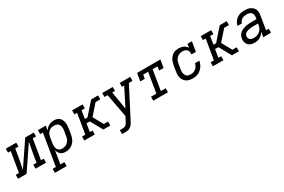

<svg xmlns="http://www.w3.org/2000/svg" viewBox="99 -1708 4592 3103"><g transform="rotate(-30 2395.0 -156.5)"><path d="M-10 0V-74H50L112 -447H61V-520H257V-447H196L174 -312Q164 -255 153 -199Q142 -143 131 -87L424 -520H584V-447H523L461 -74H512V0H317V-74H378L400 -208Q409 -265 420.5 -321Q432 -377 443 -433L149 0Z M554 215V141H615L712 -447H661V-520H808L794 -435Q807 -456 826 -474.5Q845 -493 867.5 -505.5Q890 -518 914.5 -523Q939 -528 964 -528Q964 -528 964 -528Q964 -528 964 -528Q992 -528 1018 -520Q1044 -512 1063.5 -494.5Q1083 -477 1093.5 -452.5Q1104 -428 1108.5 -401.5Q1113 -375 1111.5 -346.5Q1110 -318 1105 -290L1089 -190Q1084 -165 1076 -139.5Q1068 -114 1054.5 -91Q1041 -68 1021 -48.5Q1001 -29 977 -16Q953 -3 927.5 2.5Q902 8 876 8Q850 8 826 1.5Q802 -5 784 -20.5Q766 -36 755 -58Q744 -80 739 -104L698 141H773V215ZM856 -65Q874 -65 892 -69Q910 -73 927 -81.5Q944 -90 958 -103.5Q972 -117 982.5 -133Q993 -149 998.5 -166.5Q1004 -184 1007 -202L1024 -302Q1027 -321 1027.5 -340Q1028 -359 1024 -376.5Q1020 -394 1011 -409.5Q1002 -425 988 -435.5Q974 -446 956 -450Q938 -454 920 -454Q902 -454 885 -451Q868 -448 852 -440Q836 -432 822.5 -419.5Q809 -407 799.5 -392Q790 -377 784.5 -360.5Q779 -344 776 -327L760 -227Q756 -208 755 -189Q754 -170 757 -151.5Q760 -133 767.5 -116.5Q775 -100 788 -88Q801 -76 818.5 -70.5Q836 -65 856 -65Z M1227 0V-74H1288L1350 -447H1299V-520H1494V-446H1433L1409 -297H1458L1655 -520H1784V-447H1695L1530 -260L1633 -74H1712V0H1582L1495 -157L1458 -223H1396L1372 -74H1423V0Z M1808 215V141H1857Q1874 141 1891 137.5Q1908 134 1921.5 122.5Q1935 111 1944 96Q1953 81 1961 65L2001 -10L1919 -447H1861V-520H2057V-446H2005L2061 -115L2229 -447H2188V-520H2384V-446H2316L2034 99Q2026 116 2016 133Q2006 150 1993.5 164.5Q1981 179 1964.5 190Q1948 201 1930 207Q1912 213 1893.5 214Q1875 215 1857 215Z M2514 0V-74H2614L2676 -447H2584L2572 -375H2488L2512 -520H2947L2923 -375H2840L2851 -446H2759L2698 -74H2788V0Z M3252 8Q3229 8 3206.5 5Q3184 2 3163.5 -6Q3143 -14 3125.5 -27Q3108 -40 3095.5 -57.5Q3083 -75 3075.5 -95.5Q3068 -116 3064.5 -138.5Q3061 -161 3063 -184Q3065 -207 3068 -230L3085 -330Q3089 -355 3096.5 -379.5Q3104 -404 3116.5 -427Q3129 -450 3147 -470.5Q3165 -491 3188 -504.5Q3211 -518 3236.5 -523Q3262 -528 3287 -528Q3310 -528 3333 -524Q3356 -520 3376.5 -511Q3397 -502 3413.5 -487Q3430 -472 3440 -452L3452 -520H3535L3505 -339H3422Q3425 -362 3421.5 -385.5Q3418 -409 3403.5 -425Q3389 -441 3366.5 -448Q3344 -455 3321 -455Q3303 -455 3284.5 -451.5Q3266 -448 3248.5 -439.5Q3231 -431 3216.5 -417.5Q3202 -404 3191.5 -388Q3181 -372 3175.5 -354Q3170 -336 3167 -318L3150 -218Q3147 -199 3146 -180Q3145 -161 3149 -144Q3153 -127 3161.5 -111.5Q3170 -96 3184 -85Q3198 -74 3215.5 -70Q3233 -66 3252 -66Q3277 -66 3302.5 -73Q3328 -80 3348.5 -97.5Q3369 -115 3382 -138.5Q3395 -162 3399 -188H3482Q3477 -161 3467 -135.5Q3457 -110 3441 -87Q3425 -64 3403.5 -45Q3382 -26 3357 -14Q3332 -2 3305 3Q3278 8 3252 8Z M3627 0V-74H3688L3750 -447H3699V-520H3894V-446H3833L3809 -297H3858L4055 -520H4184V-447H4095L3930 -260L4033 -74H4112V0H3982L3895 -157L3858 -223H3796L3772 -74H3823V0Z M4408 8Q4385 8 4363 4.5Q4341 1 4321.5 -8.5Q4302 -18 4287 -33.5Q4272 -49 4264 -69Q4256 -89 4254 -111.5Q4252 -134 4256 -156Q4260 -183 4273.5 -208Q4287 -233 4309 -251Q4331 -269 4357 -279.5Q4383 -290 4409.5 -296.5Q4436 -303 4462.5 -305Q4489 -307 4515 -307H4616L4622 -339Q4626 -363 4621.5 -386.5Q4617 -410 4602 -426Q4587 -442 4564 -448Q4541 -454 4517 -454Q4496 -454 4474 -450.5Q4452 -447 4432.5 -435.5Q4413 -424 4398.5 -406Q4384 -388 4380 -366H4297Q4302 -390 4312.5 -412.5Q4323 -435 4339.5 -454.5Q4356 -474 4377.5 -489Q4399 -504 4422 -512.5Q4445 -521 4469.5 -524.5Q4494 -528 4517 -528Q4545 -528 4572.5 -524Q4600 -520 4624 -508.5Q4648 -497 4667 -478.5Q4686 -460 4696 -435.5Q4706 -411 4707 -383Q4708 -355 4703 -327L4661 -74H4712V0H4566L4581 -94Q4568 -71 4549 -51Q4530 -31 4507 -17.5Q4484 -4 4458.5 2Q4433 8 4408 8ZM4430 -65Q4459 -65 4489 -74Q4519 -83 4543.5 -103.5Q4568 -124 4581.5 -152Q4595 -180 4600 -210L4604 -234H4515Q4502 -234 4489.5 -233.5Q4477 -233 4464.5 -231.5Q4452 -230 4439.5 -227.5Q4427 -225 4414 -221.5Q4401 -218 4389 -212.5Q4377 -207 4366 -199Q4355 -191 4348.5 -179Q4342 -167 4340 -154Q4337 -135 4342 -116.5Q4347 -98 4360.5 -86Q4374 -74 4392.5 -69.5Q4411 -65 4430 -65Z"/></g></svg>

Font: Iosevka Etoile Oblique
Style: Regular
Weight: 400
Italic angle: -9°
Designer: Belleve Invis
Foundry: Belleve Invis
Version: Version 15.5.2; ttfautohint (v1.8.4)